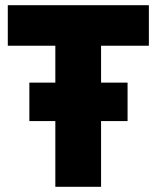

<svg xmlns="http://www.w3.org/2000/svg" viewBox="-20 -719 603 739"><path d="M193 -253H93V-401H193V-543H10V-699H553V-543H369V-401H471V-253H369V0H193Z"/></svg>

Font: Readiness
Style: Bold
Weight: 700
Designer: Katatrad Team
Foundry: CadsonDemak
Version: Version 1.00;January 16, 2020;FontCreator 12.0.0.2550 64-bit